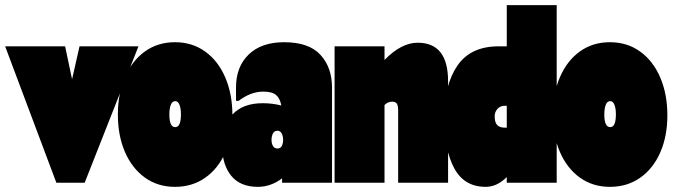

<svg xmlns="http://www.w3.org/2000/svg" viewBox="-50 -710 2613 746"><path d="M488 -530 279 0H169L-30 -530H203L230 -402L259 -530Z M408 -265Q408 -346 435.5 -410Q463 -474 513 -510Q563 -546 630 -546Q697 -546 747.5 -509.5Q798 -473 825.5 -408.5Q853 -344 853 -262Q853 -181 825.5 -118Q798 -55 747.5 -19.5Q697 16 630 16Q563 16 513 -20Q463 -56 435.5 -119.5Q408 -183 408 -265ZM608 -265Q608 -216 631 -216Q653 -216 653 -266Q653 -288 647.5 -302.5Q642 -317 631 -317Q619 -317 613.5 -302.5Q608 -288 608 -265Z M1240 -370V0H1046V-17Q1002 16 952 16Q883 16 848 -27.5Q813 -71 813 -144Q813 -222 853.5 -265.5Q894 -309 971 -309Q1009 -309 1043 -300Q1038 -328 1022.5 -341Q1007 -354 973 -354Q924 -354 877 -318H867V-370Q867 -451 916.5 -498.5Q966 -546 1054 -546Q1150 -546 1195 -497Q1240 -448 1240 -370ZM1050 -167Q1050 -181 1044.5 -191.5Q1039 -202 1028 -202Q1016 -202 1010.5 -191.5Q1005 -181 1005 -166Q1005 -153 1010.5 -143Q1016 -133 1028 -133Q1040 -133 1045 -143Q1050 -153 1050 -167Z M1691 -394V0H1497V-282Q1497 -299 1492 -307Q1487 -315 1474 -315Q1457 -315 1444 -302V0H1250V-530H1444V-477Q1509 -544 1573 -544Q1691 -544 1691 -394Z M2113 -690V0H1919V-22Q1881 16 1837 16Q1754 16 1715 -56Q1676 -128 1676 -252Q1676 -381 1727.5 -455.5Q1779 -530 1887 -530H1919V-690ZM1919 -214V-299H1911Q1894 -299 1883 -287Q1872 -275 1872 -258Q1872 -234 1882 -224Q1892 -214 1911 -214Z M2098 -265Q2098 -346 2125.5 -410Q2153 -474 2203 -510Q2253 -546 2320 -546Q2387 -546 2437.5 -509.5Q2488 -473 2515.5 -408.5Q2543 -344 2543 -262Q2543 -181 2515.5 -118Q2488 -55 2437.5 -19.5Q2387 16 2320 16Q2253 16 2203 -20Q2153 -56 2125.5 -119.5Q2098 -183 2098 -265ZM2298 -265Q2298 -216 2321 -216Q2343 -216 2343 -266Q2343 -288 2337.5 -302.5Q2332 -317 2321 -317Q2309 -317 2303.5 -302.5Q2298 -288 2298 -265Z"/></svg>

Font: FFF_tuoi-tre Black
Style: Regular
Weight: 900
Designer: bBox Type GmbH
Foundry: bBox Type GmbH
Version: Version 1.001